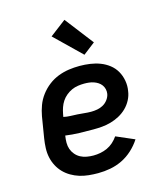

<svg xmlns="http://www.w3.org/2000/svg" viewBox="-117 -871 833 967"><g transform="rotate(-15 300.0 -387.0)"><path d="M275 8Q250 8 225.5 5.5Q201 3 178.5 -4Q156 -11 135.5 -23Q115 -35 99 -51.5Q83 -68 72 -89Q61 -110 56 -133.5Q51 -157 52 -182Q53 -207 57 -232L75 -342Q80 -370 90 -397Q100 -424 118 -448Q136 -472 160 -490.5Q184 -509 211.5 -519.5Q239 -530 267 -534Q295 -538 323 -538Q351 -538 378.5 -534Q406 -530 430.5 -520.5Q455 -511 475.5 -495Q496 -479 509 -456.5Q522 -434 527 -406.5Q532 -379 527 -352Q524 -329 512.5 -307Q501 -285 483.5 -268Q466 -251 444.5 -239.5Q423 -228 400 -221.5Q377 -215 354 -213Q331 -211 308 -211Q272 -211 235 -212Q198 -213 163 -218V-217Q160 -199 160 -181Q160 -163 165.5 -147.5Q171 -132 182 -119Q193 -106 208 -98Q223 -90 240.5 -87Q258 -84 275 -84Q293 -84 311.5 -87.5Q330 -91 347.5 -99Q365 -107 379.5 -120Q394 -133 405 -149L500 -108Q482 -80 456.5 -56.5Q431 -33 401 -18.5Q371 -4 339 2Q307 8 275 8ZM321 -300Q337 -300 353 -303Q369 -306 383.5 -314Q398 -322 408.5 -336Q419 -350 422 -366Q424 -379 421 -391Q418 -403 411 -412.5Q404 -422 394 -428.5Q384 -435 372.5 -439Q361 -443 348.5 -444.5Q336 -446 323 -446Q307 -446 290 -443.5Q273 -441 257.5 -434Q242 -427 228 -415.5Q214 -404 204.5 -389.5Q195 -375 189.5 -359Q184 -343 181 -327L178 -311Q196 -307 214 -306.5Q232 -306 250 -305Q268 -304 285.5 -302Q303 -300 321 -300ZM362 -586 226 -718 310 -782 424 -634Z"/></g></svg>

Font: Iosevka Curly SmBdEx
Style: Italic
Weight: 600
Width: 7
Italic angle: -9°
Monospace: yes
Designer: Belleve Invis
Foundry: Belleve Invis
Version: Version 11.1.0; ttfautohint (v1.8.3)